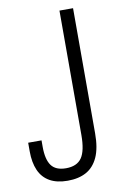

<svg xmlns="http://www.w3.org/2000/svg" viewBox="-81 -734 504 793"><g transform="rotate(-10 171.0 -337.0)"><path d="M138 12Q93 12 63 -5Q33 -22 18.5 -55Q4 -88 4 -135V-171H60V-144Q60 -91 78.5 -65.5Q97 -40 140 -40Q186 -40 206 -69Q226 -98 226 -165V-686H283V-161Q283 -99 265.5 -61Q248 -23 216 -5.5Q184 12 138 12Z"/></g></svg>

Font: Archivo ExtraCondensed ExtraLight
Style: Regular
Weight: 250
Width: 2
Designer: Hector Gatti
Foundry: Omnibus-Type
Version: Version 2.001